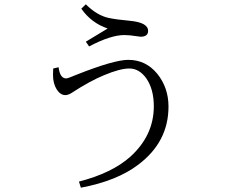

<svg xmlns="http://www.w3.org/2000/svg" viewBox="-20 -831 1040 888"><path d="M377 -638.2Q415.5 -661.6 478 -699.2Q402.3 -724.6 356 -791L377 -811Q428.2 -759.8 482.9 -748Q520.5 -740.2 580.1 -734.9Q665 -727.1 665 -688Q665 -661.1 629.9 -661.1Q625 -661.1 615.2 -663.1Q579.1 -668.9 555.2 -668.9Q491.7 -668.9 392.1 -616.2ZM251 -520Q257.3 -468.3 286.1 -468.3Q293.9 -468.3 334 -485.4Q507.3 -554.2 573.2 -554.2Q654.3 -554.2 707 -490.2Q759.3 -425.8 759.3 -337.9Q759.3 -174.8 620.1 -69.8Q522 5.4 354 37.1L345.2 8.8Q497.6 -30.3 582.5 -106Q691.4 -204.6 691.4 -339.4Q691.4 -418.9 656.2 -469.2Q623.5 -514.2 578.1 -514.2Q534.7 -514.2 460.4 -482.9Q396 -456.5 309.1 -399.9Q293.9 -391.1 282.2 -391.1Q258.8 -391.1 241.7 -418.5Q225.1 -444.8 225.1 -485.8Q225.1 -503.9 226.1 -514.2Z"/></svg>

Font: I.Ming
Style: Regular
Weight: 400
Designer: Ichiten Fonts Project
Version: Version 6.11; Dec 27, 2019